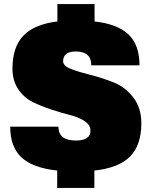

<svg xmlns="http://www.w3.org/2000/svg" viewBox="-20 -820 742 940"><path d="M260 100V99V15Q140 2 85 -49.5Q30 -101 30 -200H266Q266 -132 351 -132Q423 -132 423 -180Q423 -208 394.5 -227Q366 -246 324 -256.5Q282 -267 232 -283.5Q182 -300 140 -320.5Q98 -341 69.5 -383Q41 -425 41 -484Q41 -589 94 -645Q147 -701 261 -715V-800H443V-715Q557 -702 610 -650.5Q663 -599 663 -500H427Q427 -568 351 -568Q289 -568 289 -520Q289 -497 328.5 -482Q368 -467 424 -453Q480 -439 536.5 -416.5Q593 -394 632.5 -343Q672 -292 672 -216Q672 -110 617 -54Q562 2 442 15V100Z"/></svg>

Font: Fivo Sans Modern ExtBlk
Style: Regular
Weight: 950
Designer: Alexander Slobzheninov
Foundry: Alexander Slobzheninov
Version: 1.0